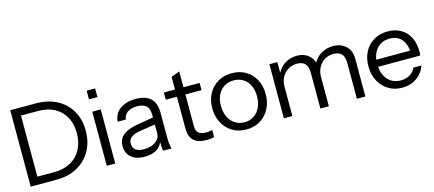

<svg xmlns="http://www.w3.org/2000/svg" viewBox="-52 -1192 3829 1692"><g transform="rotate(-15 1862.5 -345.5)"><path d="M619.3 -532.8C589.2 -584.8 547.1 -625.2 492.9 -653.8C438.7 -682.5 375.2 -696.9 302.2 -696.9H68V0.1H303.2C375.5 0.1 438.6 -14.6 492.5 -44C546.3 -73.3 588.4 -114.3 618.8 -166.8C649.1 -219.4 664.3 -280.6 664.3 -350.3C664.3 -420 649.3 -480.8 619.3 -532.7ZM549.1 -204.3C526.5 -161.7 494.2 -128.6 452.3 -105C410.3 -81.5 360.3 -69.7 302.3 -69.7H147.4V-627.2H302.3C361 -627.2 411.1 -615.9 452.8 -593.3C494.4 -570.7 526.5 -538.8 549.1 -497.5C571.7 -456.1 583 -407.8 583 -352.3C583 -296.1 571.7 -246.7 549.1 -204.2Z M840.4 -3.9V-497.5H763V-3.9ZM840.4 -609.8V-688.9H763V-609.8Z M1344.7 -51.8C1342.7 -66.9 1341.8 -81.6 1341.8 -95.8V-333C1341.8 -391.1 1326.9 -434.6 1297.2 -463.7C1267.6 -492.6 1222.1 -507.2 1160.8 -507.2C1101.4 -507.2 1053.3 -493.6 1016.5 -466.5C979.8 -439.4 959.8 -401.9 956.5 -354.2H1031.1C1033.6 -381.9 1046.1 -403.4 1068.3 -418.6C1090.6 -433.7 1120.4 -441.3 1157.9 -441.3C1195.9 -441.3 1223.5 -432.4 1240.6 -414.7C1257.7 -396.9 1266.3 -369.4 1266.3 -331.9V-309.8L1116.2 -284.5C1059.5 -274.8 1016.2 -258 986.5 -234.2C956.8 -210.3 942 -176.7 942 -133.5C942 -90.3 957 -56.2 987 -31.4C1017 -6.5 1057.5 5.9 1108.5 5.9C1151.7 5.9 1188.4 -3.1 1218.4 -21.2C1243.4 -36.2 1259.9 -57.8 1271.3 -83.2C1271.4 -67.1 1271.8 -52.7 1272.6 -41.5C1273.5 -27.3 1275.3 -14.8 1277.9 -3.8H1352.4C1349.2 -20.6 1346.6 -36.5 1344.7 -51.7ZM1266.3 -166.5C1266.3 -134.9 1252.6 -109.2 1225.1 -89.5C1197.7 -69.8 1162.4 -60 1119.1 -60C1085.6 -60 1060.3 -66.5 1043.2 -79.4C1026.1 -92.3 1017.5 -111.3 1017.5 -136.5C1017.5 -162.3 1026.9 -182 1045.6 -195.5C1064.3 -209.1 1091.7 -218.8 1127.9 -224.5L1266.3 -246.2Z M1742.2 -431.7V-497.5H1595.1V-641.8L1517.6 -612.7V-497.5H1416V-431.7H1517.6V-140.4C1517.6 -93.2 1530.1 -57.4 1554.9 -32.4C1579.8 -7.6 1619.6 4.8 1674.5 4.8C1689.3 4.8 1702.7 3.9 1714.6 2.4C1726.6 0.9 1735.8 -1.3 1742.2 -3.9V-69.6C1736.4 -67.1 1728.8 -64.9 1719.5 -63.3C1710.1 -61.7 1699 -61 1686.1 -61C1653.8 -61 1630.6 -67.4 1616.4 -80.3C1602.2 -93.2 1595.1 -113.5 1595.1 -141.3V-431.7Z M2249.4 -384.3C2229 -422.4 2200.6 -452.4 2164.2 -474.3C2127.7 -496.2 2085 -507.2 2035.9 -507.2C1987.5 -507.2 1945.1 -496.2 1908.6 -474.3C1872.2 -452.4 1843.6 -422.3 1823 -384.3C1802.3 -346.1 1792 -302.2 1792 -252.6C1792 -203.6 1802.2 -159.6 1822.5 -120.4C1842.8 -81.5 1871.4 -50.7 1908.2 -28C1944.9 -5.3 1987.5 5.9 2035.9 5.9C2085 5.9 2127.7 -5.4 2164.2 -28C2200.6 -50.6 2229 -81.4 2249.4 -120.4C2269.7 -159.5 2279.9 -203.5 2279.9 -252.6C2279.9 -302.2 2269.7 -346.1 2249.4 -384.3ZM2180.1 -152.9C2166.6 -123.9 2147.6 -101.1 2123 -84.7C2098.5 -68.2 2069.5 -59.9 2035.9 -59.9C2003 -59.9 1974.1 -68.2 1949.3 -84.7C1924.4 -101.1 1905.2 -123.8 1891.7 -152.9C1878.1 -182.1 1871.4 -215.5 1871.4 -253.6C1871.4 -310.4 1886.5 -355.9 1916.9 -390.1C1947.2 -424.3 1986.9 -441.4 2035.9 -441.4C2085.6 -441.4 2125.5 -424.3 2155.5 -390.1C2185.5 -355.8 2200.5 -310.4 2200.5 -253.6C2200.5 -215.5 2193.7 -182 2180.1 -152.9Z M3076.9 -465.1C3046.6 -493.2 3007.5 -507.2 2959.8 -507.2C2919.8 -507.2 2882.3 -496.5 2847.5 -475.3C2818.7 -457.7 2797.6 -433.5 2781.1 -405.3C2773.9 -428.5 2762.2 -448.7 2744.9 -465.1C2715.2 -493.2 2676.5 -507.2 2628.7 -507.2C2589.4 -507.2 2552.9 -496.5 2519.4 -475.3C2489.9 -456.6 2468.1 -430.9 2451.6 -400.3V-497.5H2379V-3.9H2456.4V-271C2456.4 -304.6 2463.4 -334 2477.3 -359.1C2491.1 -384.3 2510 -404.1 2533.9 -418.2C2557.8 -432.3 2584.5 -439.5 2614.2 -439.5C2645.8 -439.5 2670 -430.8 2686.8 -413.4C2703.6 -395.9 2712 -368.5 2712 -331V-3.9H2789.4V-271C2789.4 -304.6 2796.4 -334 2810.2 -359.1C2824.1 -384.3 2843 -404.1 2866.9 -418.2C2890.7 -432.3 2917.5 -439.5 2947.2 -439.5C2978.8 -439.5 3003 -430.8 3019.8 -413.4C3036.6 -395.9 3045 -368.5 3045 -331V-3.9H3122.4V-351.4C3122.4 -399.1 3107.2 -437 3076.9 -465.1Z M3657.9 -393C3639.5 -429.1 3613.4 -457.2 3579.5 -477.2C3545.6 -497.1 3505.8 -507.2 3460 -507.2C3412.2 -507.2 3369.9 -496.5 3333.2 -475.3C3296.4 -454.1 3267.8 -424.1 3247.5 -385.7C3227.2 -347.3 3217 -303.1 3217 -252.7C3217 -202.4 3227.3 -157.9 3248 -119.1C3268.6 -80.5 3297 -49.9 3333.2 -27.7C3369.3 -5.4 3410.9 5.7 3458 5.7C3508.4 5.7 3552.4 -7.3 3590.1 -33.5C3627.9 -59.5 3654.8 -95.3 3671 -140.4H3597.4C3586.4 -114.6 3569 -94.8 3545.1 -80.9C3521.3 -66.9 3493.5 -60 3461.9 -60C3411.6 -60 3371.4 -77.7 3341.4 -112.8C3316.1 -142.4 3302.1 -181 3298.1 -227.5H3682.6C3683.9 -234.6 3684.7 -241 3685 -246.8C3685.3 -252.6 3685.5 -258.8 3685.5 -265.3C3685.5 -314.3 3676.3 -356.9 3657.9 -393.1ZM3299 -292.3C3304.4 -331.8 3318.5 -364.7 3341.4 -390.6C3371.4 -424.4 3410.9 -441.4 3460 -441.4C3507.7 -441.4 3544.7 -425.4 3570.8 -393.5C3591.4 -368.3 3603.5 -334.4 3607.9 -292.3Z"/></g></svg>

Font: Diatome
Style: Regular
Weight: 400
Designer: 15.100.17
Foundry: 15.100.17
Version: Version 1.008;Fontself Maker 3.5.8